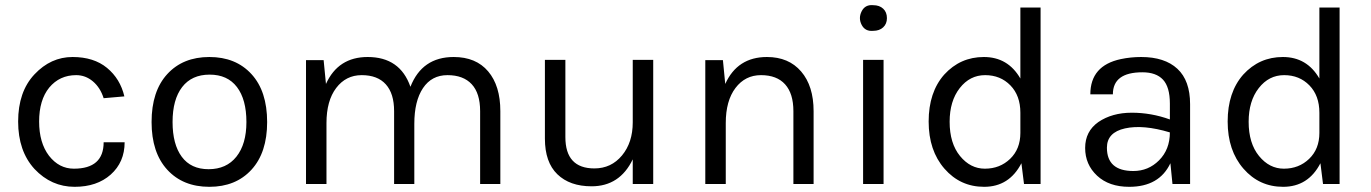

<svg xmlns="http://www.w3.org/2000/svg" viewBox="-20 -710 5292 741"><path d="M460 -338 380 -331Q367 -372 338.5 -396Q310 -420 274 -420Q210 -420 170 -372Q131 -324 131 -241Q131 -159 169 -109Q208 -59 265 -59Q380 -59 380 -161H461Q461 -84 407 -36Q354 11 268 11Q178 11 113 -58Q50 -127 50 -241Q50 -356 113 -423Q176 -490 260 -490Q342 -490 393 -448Q444 -406 460 -338Z M1011 -239Q1011 -121 950.5 -55Q890 11 788 11Q686 11 625.5 -55Q565 -121 565 -239Q565 -358 625.5 -424Q686 -490 788 -490Q890 -490 950.5 -424Q1011 -358 1011 -239ZM931 -239Q931 -326 894.5 -374Q858 -422 789 -422Q720 -422 683 -374Q646 -326 646 -239Q646 -153 681.5 -105Q717 -57 785 -57Q854 -57 892.5 -105.5Q931 -154 931 -239Z M1161 -478H1229L1238 -386Q1285 -490 1399 -490Q1524 -490 1564 -375Q1609 -490 1731 -490Q1817 -490 1864 -434.5Q1911 -379 1911 -281V0H1833V-281Q1833 -350 1800.5 -385Q1768 -420 1707 -420Q1646 -420 1612.5 -370Q1579 -320 1579 -232V0H1501V-281Q1501 -349 1469 -384.5Q1437 -420 1376 -420Q1315 -420 1277.5 -370.5Q1240 -321 1240 -235V0H1161Z M2501 0H2422V-95Q2372 9 2263 9Q2179 9 2131 -37.5Q2083 -84 2083 -175V-479H2162V-181Q2162 -60 2274 -60Q2339 -60 2380.5 -110Q2422 -160 2422 -238V-479H2501Z M2702 -478H2770L2779 -386Q2826 -490 2940 -490Q3024 -490 3072 -434Q3120 -378 3120 -281V0H3042V-281Q3042 -349 3010 -384.5Q2978 -420 2917 -420Q2856 -420 2818.5 -370.5Q2781 -321 2781 -235V0H2702Z M3390 0H3311V-479H3390ZM3350 -591Q3319 -588 3305.5 -614Q3292 -640 3305.5 -666.5Q3319 -693 3350 -690Q3374 -690 3388.5 -676.5Q3403 -663 3403 -640Q3403 -618 3388.5 -604.5Q3374 -591 3350 -591Z M3918 -407V-681H3996V0H3932L3922 -80Q3875 11 3778 11Q3686 11 3625 -59Q3564 -129 3564 -241Q3564 -354 3624 -422Q3686 -490 3777 -490Q3870 -490 3918 -407ZM3918 -197V-275Q3918 -341 3879.5 -380.5Q3841 -420 3782 -420Q3723 -420 3684 -370Q3645 -320 3645 -240Q3645 -157 3685 -108Q3725 -59 3781 -59Q3839 -59 3878.5 -97Q3918 -135 3918 -197Z M4495 -249V-310Q4495 -374 4468.5 -402.5Q4442 -431 4389 -431Q4275 -431 4275 -346H4188Q4188 -457 4306 -482Q4344 -490 4384 -490Q4475 -490 4524 -444.5Q4573 -399 4573 -308V0H4505L4497 -80Q4454 11 4338 11Q4260 11 4214 -32Q4168 -75 4168 -139Q4168 -203 4219 -239Q4272 -275 4348 -275Q4423 -275 4495 -249ZM4495 -199Q4392 -230 4322 -214.5Q4252 -199 4252 -140Q4252 -50 4354 -50Q4412 -50 4453 -91Q4495 -133 4495 -199Z M5072 -407V-681H5150V0H5086L5076 -80Q5029 11 4932 11Q4840 11 4779 -59Q4718 -129 4718 -241Q4718 -354 4778 -422Q4840 -490 4931 -490Q5024 -490 5072 -407ZM5072 -197V-275Q5072 -341 5033.5 -380.5Q4995 -420 4936 -420Q4877 -420 4838 -370Q4799 -320 4799 -240Q4799 -157 4839 -108Q4879 -59 4935 -59Q4993 -59 5032.5 -97Q5072 -135 5072 -197Z"/></svg>

Font: Karla Neue
Style: Regular
Weight: 400
Designer: Jonathan Pinhorn
Foundry: PYRS Fontlab Ltd. / Made with FontLab
Version: Version 1.000;PS 001.001;hotconv 1.0.56